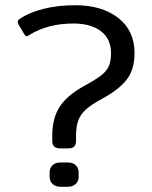

<svg xmlns="http://www.w3.org/2000/svg" viewBox="-20 -715 582 735"><path d="M180 -176V-196Q180 -262 208 -305.5Q236 -349 297 -383Q343 -408 365.5 -425Q388 -442 396.5 -461.5Q405 -481 405 -512Q405 -566 366.5 -595.5Q328 -625 261 -625Q163 -625 92 -581Q85 -576 82 -576Q78 -576 73 -584L51 -621Q48 -627 48 -631Q48 -638 56 -643Q91 -667 146 -681Q201 -695 268 -695Q370 -695 432.5 -646.5Q495 -598 495 -512Q495 -450 466 -411.5Q437 -373 371 -337Q330 -315 309 -296Q288 -277 279.5 -253.5Q271 -230 271 -193V-176Q271 -161 264 -154Q257 -147 241 -147H210Q180 -147 180 -176ZM170 -37V-55Q170 -72 181 -82.5Q192 -93 211 -93H240Q259 -93 270 -82.5Q281 -72 281 -55V-37Q281 -21 269.5 -10.5Q258 0 240 0H211Q193 0 181.5 -10.5Q170 -21 170 -37Z"/></svg>

Font: Mitr Light
Style: Regular
Weight: 300
Designer: Thanarat Vachiruckul
Foundry: Cadson Demak
Version: Version 1.002